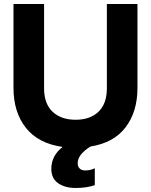

<svg xmlns="http://www.w3.org/2000/svg" viewBox="-20 -719 751 954"><path d="M663 -699V-282Q663 -164 604 -86.5Q545 -9 429 9Q397 30 381.5 50Q366 70 366 92Q366 109 376 118.5Q386 128 403 128Q429 128 451 117V201Q411 215 356 215Q302 215 268.5 191Q235 167 235 120Q235 55 291 11Q170 -6 108.5 -84Q47 -162 47 -282V-699H199V-280Q199 -204 241 -164Q283 -124 356 -124Q428 -124 469.5 -164Q511 -204 511 -280V-699Z"/></svg>

Font: Prompt SemiBold
Style: Regular
Weight: 600
Designer: Katatrad Team
Foundry: CadsonDemak
Version: Version 1.001